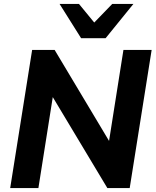

<svg xmlns="http://www.w3.org/2000/svg" viewBox="-20 -960 794 980"><path d="M32 0 144 -705H259L558 -205H531L610 -705H754L642 0H528L228 -500H255L176 0ZM394 -765 284 -940H383L461 -845L553 -940H661L519 -765Z"/></svg>

Font: Nunito Sans 12pt ExtraLight 12pt ExtraBold
Style: Italic
Weight: 800
Italic angle: -9°
Version: Version 3.101;gftools[0.9.27]